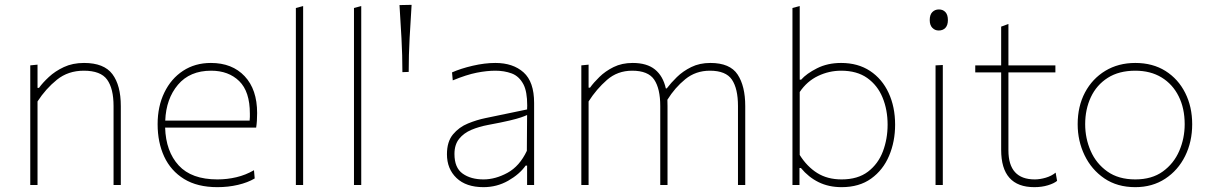

<svg xmlns="http://www.w3.org/2000/svg" viewBox="-20 -764 5006 793"><path d="M105 0V-494L135 -497V-401H141Q156 -422 181.8 -446Q207.5 -470 243.8 -487Q280 -504 327 -504Q409.5 -504 444.2 -457.8Q479 -411.5 479 -326V0H449V-326Q449 -398 422.5 -435Q396 -472 326 -472Q261.5 -472 215.2 -434.8Q169 -397.5 135 -345V0Z M878 9Q795 9 740.2 -24.8Q685.5 -58.5 658.2 -117.2Q631 -176 631 -251Q631 -324.5 658.8 -381.8Q686.5 -439 736 -471.5Q785.5 -504 851 -504Q939 -504 990.5 -449.2Q1042 -394.5 1042 -297Q1042 -262.5 1038 -237H662Q665 -138.5 718 -80.8Q771 -23 878 -23Q918 -23 956.2 -32Q994.5 -41 1029 -61L1032 -27Q1003.5 -10 963 -0.5Q922.5 9 878 9ZM852 -472Q764 -472 715 -414Q666 -356 662.5 -266H1011Q1012 -273.5 1012 -281Q1012 -288 1012 -295Q1012 -386 968 -429Q924 -472 852 -472Z M1202 0V-731L1232 -739V0Z M1442 0V-731L1472 -739V0Z M1642 -466Q1642 -536.5 1638.2 -605.8Q1634.5 -675 1630 -743L1680 -744Q1675.5 -676 1671.8 -606.5Q1668 -537 1668 -467Z M1977 9Q1905 9 1865.5 -28.8Q1826 -66.5 1826 -127Q1826 -179 1851 -209Q1876 -239 1912.8 -254Q1949.5 -269 1984 -276L2157 -312Q2157.5 -320.5 2157.5 -328.5Q2157.5 -385.5 2142 -415.5Q2124 -449.5 2093.2 -460.8Q2062.5 -472 2026 -472Q1991.5 -472 1949.2 -463.8Q1907 -455.5 1850 -432L1847 -465Q1883 -481 1932.5 -492.5Q1982 -504 2026 -504Q2099 -504 2142.5 -465Q2186 -426 2186 -339V0H2157V-80H2151Q2125.5 -44 2078.8 -17.5Q2032 9 1977 9ZM1977 -23Q2026 -23 2076 -50.2Q2126 -77.5 2156 -141L2157 -289Q2147.5 -284.5 2131.5 -279Q2115.5 -273.5 2084 -266Q2052.5 -258.5 1996 -248Q1958.5 -241 1927 -227.8Q1895.5 -214.5 1876.2 -190.5Q1857 -166.5 1857 -128Q1857 -71 1890.8 -47Q1924.5 -23 1977 -23Z M2381 0V-494L2411 -497V-402H2417Q2431.5 -422.5 2455.8 -446.2Q2480 -470 2514.2 -487Q2548.5 -504 2593 -504Q2652 -504 2685.2 -477Q2718.5 -450 2730 -399H2734Q2750.5 -421 2775.5 -445.5Q2800.5 -470 2835 -487Q2869.5 -504 2914 -504Q2995 -504 3026.5 -456.2Q3058 -408.5 3058 -326V0H3028V-326Q3028 -398 3003 -435Q2978 -472 2912 -472Q2853.5 -472 2810.5 -437Q2767.5 -402 2736.5 -352Q2737 -339.5 2737 -326V0H2707V-326Q2707 -398 2682 -435Q2657 -472 2591 -472Q2530.5 -472 2487 -434Q2443.5 -396 2411 -345V0Z M3456 9Q3403 9 3361.2 -11.5Q3319.5 -32 3288 -70H3282V0H3253V-731L3283 -739V-435H3289Q3311 -460 3354.5 -482Q3398 -504 3454 -504Q3523.5 -504 3573.5 -471Q3623.5 -438 3650.2 -380.2Q3677 -322.5 3677 -249Q3677 -179.5 3652.2 -120.8Q3627.5 -62 3578.2 -26.5Q3529 9 3456 9ZM3456 -23Q3523 -23 3565 -55Q3607 -87 3626.5 -138.5Q3646 -190 3646 -249Q3646 -310.5 3625.2 -361Q3604.5 -411.5 3562 -441.8Q3519.5 -472 3454 -472Q3404 -472 3358.5 -450.2Q3313 -428.5 3283 -384V-124Q3313 -76 3355.2 -49.5Q3397.5 -23 3456 -23Z M3844 0V-494L3874 -495.5V0ZM3857 -638Q3841.5 -638 3830.8 -649Q3820 -660 3820 -681Q3820 -703.5 3830.8 -714.2Q3841.5 -725 3858 -725Q3874.5 -725 3884.8 -714Q3895 -703 3895 -681Q3895 -660 3884.8 -649Q3874.5 -638 3857 -638Z M4252 9Q4115 9 4115 -145V-465H4008V-494H4115V-654L4145 -665V-494H4339V-465H4145V-143Q4145 -23 4254 -23Q4275 -23 4299 -30Q4323 -37 4340 -51L4346 -17Q4333.5 -6.5 4308.2 1.2Q4283 9 4252 9Z M4669 9Q4594.5 9 4541.2 -27.2Q4488 -63.5 4459.5 -122.8Q4431 -182 4431 -251Q4431 -325 4461.2 -382Q4491.5 -439 4545.2 -471.5Q4599 -504 4669 -504Q4741 -504 4793.8 -470.8Q4846.5 -437.5 4875.2 -380.2Q4904 -323 4904 -251Q4904 -178.5 4874.8 -119.5Q4845.5 -60.5 4792.5 -25.8Q4739.5 9 4669 9ZM4669 -23Q4737.5 -23 4782.8 -55.8Q4828 -88.5 4850.5 -140.5Q4873 -192.5 4873 -251Q4873 -316.5 4848.2 -366.2Q4823.5 -416 4777.8 -444Q4732 -472 4669 -472Q4601.5 -472 4555.2 -442.5Q4509 -413 4485.5 -362.8Q4462 -312.5 4462 -251Q4462 -192.5 4484.8 -140.5Q4507.5 -88.5 4553.5 -55.8Q4599.5 -23 4669 -23Z"/></svg>

Font: Heraclito Thin
Style: Regular
Weight: 100
Designer: Kostas Bartsokas (font) & Cristiano Sobral (main changes)
Foundry: Kostas Bartsokas (font) & Cristiano Sobral (main changes)
Version: Version 1.00;July 8, 2020;FontCreator 13.0.0.2655 64-bit